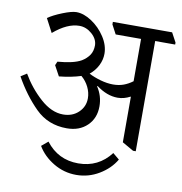

<svg xmlns="http://www.w3.org/2000/svg" viewBox="-93 -750 995 1050"><g transform="rotate(10 404.5 -224.5)"><path d="M6 0ZM809 -582H698V30H683L620 -6V-259H618Q584 -241 549 -241Q490 -241 431 -285L428 -283Q460 -235 460 -177Q460 -111 417 -69.5Q374 -28 304 -28Q200 -28 130 -97.5Q60 -167 6 -264L39 -285Q82 -211 144.5 -155Q207 -99 271 -99Q323 -99 356.5 -131Q390 -163 390 -209Q390 -241 375 -271.5Q360 -302 334 -324Q281 -307 213 -300L182 -357L191 -378Q280 -385 322 -409Q348 -425 363 -447Q378 -469 378 -502Q377 -537 345.5 -564.5Q314 -592 276 -592Q209 -592 133 -527L93 -603Q121 -623 171 -643Q221 -663 247 -663Q288 -663 332.5 -633.5Q377 -604 407 -558Q437 -512 437 -465Q437 -432 421.5 -400.5Q406 -369 376 -344Q405 -329 442 -318.5Q479 -308 512 -308Q544 -308 570 -317.5Q596 -327 620 -345V-580H479L452 -631V-645H781L809 -593ZM579 61 615 91Q584 144 525.5 179Q467 214 399 214Q331 214 272.5 179Q214 144 183 91L219 61Q287 150 399 150Q511 150 579 61Z"/></g></svg>

Font: Martel
Style: Regular
Weight: 400
Designer: Dan Reynolds
Foundry: Dan Reynolds
Version: Version 1.001; ttfautohint (v1.1) -l 5 -r 5 -G 72 -x 0 -D la